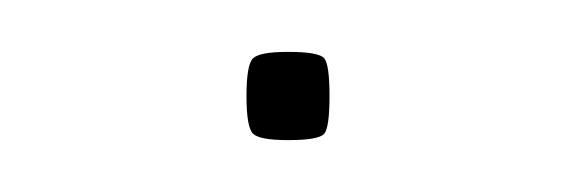

<svg xmlns="http://www.w3.org/2000/svg" viewBox="-20 -324 222 74"><path d="M75 -287Q75 -299 77.5 -301.5Q80 -304 91 -304Q103 -304 105 -301.5Q107 -299 107 -287Q107 -275 105 -272.5Q103 -270 91 -270Q80 -270 77.5 -272.5Q75 -275 75 -287Z"/></svg>

Font: Georama Extended Thin
Style: Regular
Weight: 100
Width: 7
Designer: Jean-Baptiste Levee
Foundry: Production Type
Version: Version 1.000